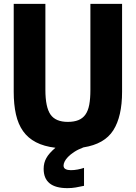

<svg xmlns="http://www.w3.org/2000/svg" viewBox="-20 -759 703 994"><path d="M329 215Q206 215 206 115Q206 84 220 59Q234 34 267 6Q208 -1 166.5 -22.5Q125 -44 99.5 -80Q74 -116 62.5 -167Q51 -218 51 -284V-739H215V-294Q215 -204 241.5 -166Q268 -128 331 -128Q363 -128 385.5 -137Q408 -146 422 -165.5Q436 -185 442 -216.5Q448 -248 448 -294V-739H612V-284Q612 -156 566.5 -84.5Q521 -13 412 4Q383 15 363.5 28Q344 41 332 53.5Q320 66 314.5 77.5Q309 89 309 98Q309 111 319.5 116.5Q330 122 347 122Q364 122 382.5 118.5Q401 115 415 110V203Q392 208 372 211.5Q352 215 329 215Z"/></svg>

Font: Encode Sans Compressed
Style: ExtraBold
Weight: 800
Designer: Pablo Impallari, Andres Torresi
Foundry: Pablo Impallari, Andres Torresi
Version: Version 1.000; ttfautohint (v1.00) -l 8 -r 50 -G 200 -x 14 -